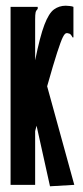

<svg xmlns="http://www.w3.org/2000/svg" viewBox="-20 -647 290 672"><path d="M17 -623H112V-616Q106 -610 104.5 -603Q103 -596 103 -579V-436Q120 -520 135.5 -560.5Q151 -601 169 -614Q187 -627 210 -627Q215 -627 224 -626Q233 -625 237 -623V-516H234Q231 -522 227.5 -526Q224 -530 216 -531H213Q207 -531 200 -517Q193 -503 180 -463Q167 -423 145 -345L240 0L155 5L108 -207Q106 -198 103 -188V0H17Z"/></svg>

Font: Inconsolata UltraCondensed Black
Style: Regular
Weight: 900
Width: 1
Monospace: yes
Designer: Raph Levien, Cyreal, Brenton Simpson
Foundry: Raph Levien, Cyreal, Google
Version: Version 3.001; ttfautohint (v1.8.2.53-6de2)